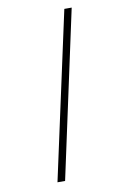

<svg xmlns="http://www.w3.org/2000/svg" viewBox="-78 -702 449 745"><g transform="rotate(-10 146.5 -329.0)"><path d="M87 0 230 -658H259L117 0Z"/></g></svg>

Font: EauTestText Extralight
Style: Italic
Weight: 250
Italic angle: -12°
Designer: Christian Thalmann (Catharsis Fonts)
Version: Version 0.001;PS 000.001;hotconv 1.0.88;makeotf.lib2.5.64775